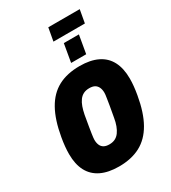

<svg xmlns="http://www.w3.org/2000/svg" viewBox="-244 -1148 1137 1280"><g transform="rotate(-30 324.5 -508.0)"><path d="M286 12Q204 12 148.5 -15Q93 -42 65 -95Q37 -148 37 -226Q37 -254 40 -285Q43 -316 49 -350Q70 -472 113.5 -549.5Q157 -627 225.5 -663.5Q294 -700 391 -700Q473 -700 528.5 -673Q584 -646 612 -592.5Q640 -539 640 -460Q640 -433 637 -402.5Q634 -372 628 -338Q607 -216 563 -138.5Q519 -61 450.5 -24.5Q382 12 286 12ZM303 -148Q329 -148 348 -157.5Q367 -167 380.5 -185.5Q394 -204 403.5 -229.5Q413 -255 418 -286Q428 -338 433 -370Q438 -402 441 -420Q444 -438 445 -447.5Q446 -457 446 -463Q446 -487 438 -504.5Q430 -522 414.5 -531Q399 -540 373 -540Q347 -540 328 -530.5Q309 -521 295.5 -502.5Q282 -484 273 -458.5Q264 -433 258 -402Q249 -350 243.5 -317.5Q238 -285 235.5 -267Q233 -249 232 -240Q231 -231 231 -224Q231 -201 238.5 -183.5Q246 -166 262 -157Q278 -148 303 -148ZM353 -746 377 -885H493L469 -746ZM322 -928 340 -1028H582L564 -928Z"/></g></svg>

Font: Archivo Condensed Black
Style: Italic
Weight: 900
Width: 3
Italic angle: -10°
Designer: Hector Gatti
Foundry: Omnibus-Type
Version: Version 2.001